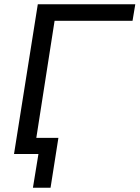

<svg xmlns="http://www.w3.org/2000/svg" viewBox="-20 -725 657 904"><path d="M46 0 158 -705H617L604 -627H237L151 -76H255L218 159H135L161 0Z"/></svg>

Font: Mulish Medium
Style: Italic
Weight: 500
Italic angle: -9°
Designer: Vernon Adams
Foundry: Vernon Adams
Version: Version 3.603; ttfautohint (v1.8.3)